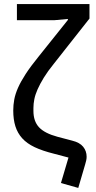

<svg xmlns="http://www.w3.org/2000/svg" viewBox="-20 -760 470 942"><path d="M63 -740H419V-669L244 -447Q214 -410 195 -379Q176 -348 164.5 -322Q153 -296 148.5 -273.5Q144 -251 144 -230V-216Q144 -165 171.5 -135.5Q199 -106 262 -89L334 -70Q371 -61 388 -40Q405 -19 405 9Q405 18 403 27Q401 36 398 46L364 162L279 138L316 13L244 -6Q188 -20 150 -38Q112 -56 89 -81.5Q66 -107 55.5 -140.5Q45 -174 45 -218Q45 -245 50 -272Q55 -299 68.5 -329.5Q82 -360 106 -397Q130 -434 169 -482L313 -662V-667L248 -661H63Z"/></svg>

Font: IBM Plex Sans Text
Style: Regular
Weight: 450
Designer: Mike Abbink, Paul van der Laan, Pieter van Rosmalen
Foundry: Bold Monday
Version: Version 3.005